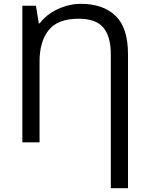

<svg xmlns="http://www.w3.org/2000/svg" viewBox="-20 -745 781 1005"><path d="M403 -725Q519 -725 584.5 -662.5Q650 -600 650 -461V240H560V-461Q560 -554 521 -600.5Q482 -647 392 -647Q282 -647 234.5 -587Q187 -527 187 -423V0H97V-715H168L183 -623H188Q211 -654 246 -677Q281 -700 322 -712.5Q363 -725 403 -725Z"/></svg>

Font: Noto IKEA Arabic
Style: Regular
Weight: 400
Designer: Monotype Design Team
Foundry: Monotype Imaging Inc.
Version: Version 1.200